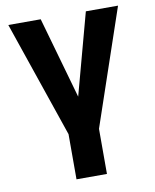

<svg xmlns="http://www.w3.org/2000/svg" viewBox="-82 -593 690 855"><g transform="rotate(-10 262.5 -165.5)"><path d="M161.1 -530.3 265.6 -162.1 365.2 -530.3H510.7L332 -4.9V199.2H194.3V-4.9L14.6 -530.3Z"/></g></svg>

Font: Pretendard GOV
Style: Bold
Weight: 700
Designer: Base glyphs from Inter by Rasmus Andersson; Hangeul glyphs from Noto Sans CJK(Source Han Sans) by Jang Soo-young and Kan
Foundry: Kil Hyung-jin
Version: Version 1.309